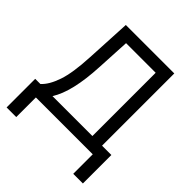

<svg xmlns="http://www.w3.org/2000/svg" viewBox="-234 -859 1182 1182"><g transform="rotate(45 357.0 -268.0)"><path d="M17.6 -78.1H62.5Q102.5 -113.8 128.9 -191.2Q155.3 -268.6 162.1 -409.2L177.7 -707H599.6V-78.1H680.7V169.9H596.7V0H101.6V170.9H17.6ZM515.6 -78.1V-628.9H257.8L246.1 -409.2Q234.9 -182.6 168 -78.1Z"/></g></svg>

Font: Pretendard
Style: Regular
Weight: 400
Designer: Base glyphs from Inter by Rasmus Andersson; Hangeul glyphs from Noto Sans CJK(Source Han Sans) by Jang Soo-young and Kan
Foundry: Kil Hyung-jin
Version: Version 1.309